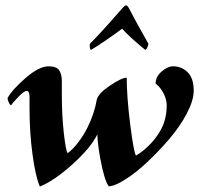

<svg xmlns="http://www.w3.org/2000/svg" viewBox="-20 -683 749 708"><path d="M444.3 -663.1Q450.2 -663.1 455.1 -653.3Q468.8 -626.5 484.9 -597.4Q501 -568.4 513.2 -546.9Q525.4 -525.4 527.3 -521.5Q523.4 -502 515.6 -499Q459 -545.4 430.2 -577.1Q407.2 -559.6 369.4 -533.7Q331.5 -507.8 315.4 -499Q312.5 -500.5 311.3 -507.3Q310.1 -514.2 311.5 -521.5Q354.5 -564.5 431.6 -653.3Q439.9 -663.1 444.3 -663.1ZM447.3 -396.5Q447.3 -328.1 460 -224.6Q473.6 -119.1 481.4 -109.4Q502.9 -121.1 528.3 -145.8Q553.7 -170.4 571.3 -201.2Q594.7 -241.7 594.7 -294.9Q594.7 -315.9 583.5 -338.1Q572.3 -360.4 553.7 -375Q553.7 -399.9 575.9 -419.2Q598.1 -438.5 618.2 -438.5Q649.9 -438.5 672.1 -416.5Q694.3 -394.5 694.3 -348.6Q694.3 -313 668.9 -264.6Q643.6 -216.3 604.5 -170.7Q565.4 -125 522.7 -85Q480 -44.9 440.9 -20.5Q401.9 3.9 380.9 3.9Q364.3 -18.6 349.6 -99.6Q340.3 -149.9 338.9 -187.5Q315.4 -138.7 247.8 -77.6Q180.2 -16.6 127 4.9Q110.8 -32.2 99.9 -113.5Q88.9 -194.8 88.9 -283.2V-326.2Q88.9 -347.7 78.1 -347.7Q68.8 -347.7 47.1 -325.2Q25.4 -302.7 21.5 -294.9Q17.1 -294.9 12.5 -305.2Q7.8 -315.4 7.8 -321.3Q24.9 -352.5 74.5 -395.5Q124 -438.5 159.2 -438.5Q188 -438.5 198 -424.1Q208 -409.7 208 -383.8V-352.5V-333Q208 -258.3 215.3 -192.4Q222.7 -126.5 229.5 -118.2Q247.1 -130.4 267.8 -157.2Q288.6 -184.1 302.7 -212.9Q328.1 -264.2 336.9 -315.4Q342.3 -338.4 385.5 -367.4Q428.7 -396.5 447.3 -396.5Z"/></svg>

Font: Amiri
Style: Bold Slanted
Weight: 700
Italic angle: 9°
Designer: Khaled Hosny
Version: Version 000.107